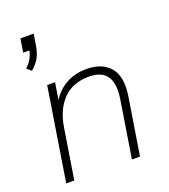

<svg xmlns="http://www.w3.org/2000/svg" viewBox="-136 -841 825 939"><g transform="rotate(-20 276.5 -371.5)"><path d="M78 -575 55 -595Q78 -617 87.5 -636Q97 -655 100 -673H68L79 -743H148L138 -682Q133 -650 120 -625Q107 -600 78 -575ZM47 0 124 -484H165L151 -396Q179 -441 224.5 -466.5Q270 -492 331 -492Q412 -492 453 -443.5Q494 -395 478 -295L431 0H389L436 -296Q461 -453 330 -453Q244 -453 194.5 -401.5Q145 -350 131 -264L89 0Z"/></g></svg>

Font: Nunito Sans ExtraLight
Style: Italic
Weight: 200
Italic angle: -9°
Designer: Vernon Adams
Foundry: Vernon Adams
Version: Version 3.006; ttfautohint (v1.8.3)